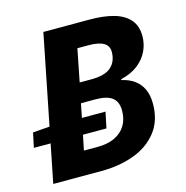

<svg xmlns="http://www.w3.org/2000/svg" viewBox="-113 -745 812 838"><g transform="rotate(-15 292.5 -326.0)"><path d="M26 0 156 -652H366Q427 -652 472.5 -639.5Q518 -627 543.5 -598.5Q569 -570 569 -523Q569 -488 554 -456Q539 -424 508.5 -400Q478 -376 431 -365L430 -361Q463 -354 487 -337Q511 -320 524 -292.5Q537 -265 537 -226Q537 -150 497.5 -99.5Q458 -49 391.5 -24.5Q325 0 244 0ZM-15 -174 -1 -240 76 -246H328L313 -174ZM193 -106H253Q301 -106 333 -121.5Q365 -137 382 -165Q399 -193 399 -232Q399 -272 375 -290.5Q351 -309 299 -309H234ZM252 -398H304Q367 -398 394.5 -423Q422 -448 422 -491Q422 -519 399 -532Q376 -545 331 -545H281Z"/></g></svg>

Font: Source Code Pro ExtraBold
Style: Italic
Weight: 800
Italic angle: -11°
Monospace: yes
Designer: Paul D. Hunt, Teo Tuominen
Foundry: Adobe Systems Incorporated
Version: Version 1.016;hotconv 1.0.116;makeotfexe 2.5.65601